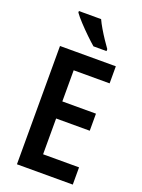

<svg xmlns="http://www.w3.org/2000/svg" viewBox="-172 -1013 804 1089"><g transform="rotate(20 230.0 -468.5)"><path d="M412 0H75V-714H412V-611H195V-423H398V-320H195V-104H412ZM242 -937Q252 -915 268.5 -887Q285 -859 302.5 -833Q320 -807 333 -789V-777H254Q234 -794 205 -822Q176 -850 149 -879Q122 -908 108 -928V-937Z"/></g></svg>

Font: Noto Sans Condensed SemiBold
Style: Regular
Weight: 600
Width: 3
Designer: Monotype Design Team
Foundry: Monotype Imaging Inc.
Version: Version 2.013; ttfautohint (v1.8.4.7-5d5b)